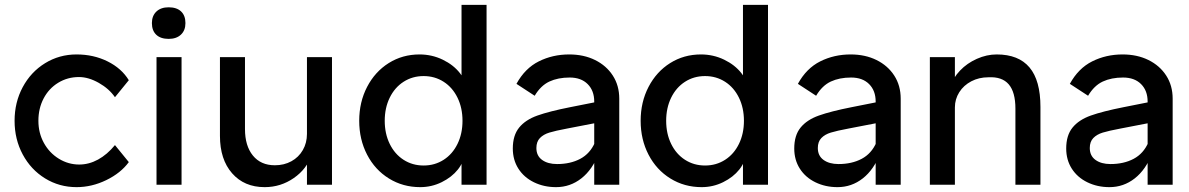

<svg xmlns="http://www.w3.org/2000/svg" viewBox="-20 -760 4893 790"><path d="M40 -263Q40 -339 73.5 -401.5Q107 -464 165.5 -500Q224 -536 295 -536Q365 -536 422.5 -507.5Q480 -479 510 -430L453 -360Q429 -395 386.5 -419Q344 -443 305 -443Q258 -443 219.5 -419.5Q181 -396 159.5 -355Q138 -314 138 -263Q138 -213 160.5 -172Q183 -131 222 -107Q261 -83 306 -83Q346 -83 383.5 -103.5Q421 -124 453 -163L510 -93Q477 -48 417.5 -19Q358 10 295 10Q224 10 165.5 -26Q107 -62 73.5 -124.5Q40 -187 40 -263Z M624 -525H727V0H624ZM605 -665Q605 -695 623.5 -712.5Q642 -730 674 -730Q707 -730 725 -713Q743 -696 743 -665Q743 -635 724.5 -617.5Q706 -600 674 -600Q641 -600 623 -617Q605 -634 605 -665Z M885 -201V-525H988V-229Q988 -160 1020.5 -120Q1053 -80 1111 -80Q1149 -80 1179 -96.5Q1209 -113 1226 -142.5Q1243 -172 1243 -209V-525H1346V0H1243V-110L1261 -122Q1243 -65 1189 -27.5Q1135 10 1069 10Q985 10 935 -47Q885 -104 885 -201Z M1458 -263Q1458 -340 1490.5 -402.5Q1523 -465 1579.5 -500.5Q1636 -536 1706 -536Q1757 -536 1801.5 -514.5Q1846 -493 1872.5 -459Q1899 -425 1899 -391L1879 -389V-740H1982V0H1879V-125H1889Q1889 -94 1864 -62.5Q1839 -31 1797.5 -10.5Q1756 10 1709 10Q1638 10 1580.5 -25.5Q1523 -61 1490.5 -123.5Q1458 -186 1458 -263ZM1883 -263Q1883 -316 1862.5 -358Q1842 -400 1805.5 -423.5Q1769 -447 1723 -447Q1677 -447 1640.5 -423.5Q1604 -400 1583.5 -358Q1563 -316 1563 -263Q1563 -210 1583.5 -168Q1604 -126 1640.5 -102.5Q1677 -79 1723 -79Q1769 -79 1805.5 -102.5Q1842 -126 1862.5 -168Q1883 -210 1883 -263Z M2324 -441Q2276 -441 2240.5 -424.5Q2205 -408 2180 -366L2105 -415Q2140 -479 2197 -507.5Q2254 -536 2322 -536Q2382 -536 2428.5 -513Q2475 -490 2501.5 -449Q2528 -408 2528 -354V0H2425V-342Q2425 -387 2398 -414Q2371 -441 2324 -441ZM2090 -149Q2090 -203 2116 -235Q2142 -267 2191 -284.5Q2240 -302 2326 -319L2472 -348L2463 -260L2313 -231Q2265 -222 2240.5 -214.5Q2216 -207 2201.5 -192Q2187 -177 2187 -151Q2187 -119 2210.5 -102Q2234 -85 2272 -85Q2327 -85 2367.5 -106.5Q2408 -128 2428 -174L2444 -130Q2418 -62 2372 -26Q2326 10 2268 10Q2218 10 2177 -10Q2136 -30 2113 -66Q2090 -102 2090 -149Z M2616 -263Q2616 -340 2648.5 -402.5Q2681 -465 2737.5 -500.5Q2794 -536 2864 -536Q2915 -536 2959.5 -514.5Q3004 -493 3030.5 -459Q3057 -425 3057 -391L3037 -389V-740H3140V0H3037V-125H3047Q3047 -94 3022 -62.5Q2997 -31 2955.5 -10.5Q2914 10 2867 10Q2796 10 2738.5 -25.5Q2681 -61 2648.5 -123.5Q2616 -186 2616 -263ZM3041 -263Q3041 -316 3020.5 -358Q3000 -400 2963.5 -423.5Q2927 -447 2881 -447Q2835 -447 2798.5 -423.5Q2762 -400 2741.5 -358Q2721 -316 2721 -263Q2721 -210 2741.5 -168Q2762 -126 2798.5 -102.5Q2835 -79 2881 -79Q2927 -79 2963.5 -102.5Q3000 -126 3020.5 -168Q3041 -210 3041 -263Z M3482 -441Q3434 -441 3398.5 -424.5Q3363 -408 3338 -366L3263 -415Q3298 -479 3355 -507.5Q3412 -536 3480 -536Q3540 -536 3586.5 -513Q3633 -490 3659.5 -449Q3686 -408 3686 -354V0H3583V-342Q3583 -387 3556 -414Q3529 -441 3482 -441ZM3248 -149Q3248 -203 3274 -235Q3300 -267 3349 -284.5Q3398 -302 3484 -319L3630 -348L3621 -260L3471 -231Q3423 -222 3398.5 -214.5Q3374 -207 3359.5 -192Q3345 -177 3345 -151Q3345 -119 3368.5 -102Q3392 -85 3430 -85Q3485 -85 3525.5 -106.5Q3566 -128 3586 -174L3602 -130Q3576 -62 3530 -26Q3484 10 3426 10Q3376 10 3335 -10Q3294 -30 3271 -66Q3248 -102 3248 -149Z M3806 -525H3909V-417L3891 -405Q3901 -439 3930 -469.5Q3959 -500 3999.5 -518Q4040 -536 4081 -536Q4171 -536 4216 -482.5Q4261 -429 4261 -320V0H4158V-313Q4158 -381 4130.5 -413Q4103 -445 4047 -442Q4008 -442 3976.5 -425.5Q3945 -409 3927 -380.5Q3909 -352 3909 -318V0H3858H3806Z M4601 -441Q4553 -441 4517.5 -424.5Q4482 -408 4457 -366L4382 -415Q4417 -479 4474 -507.5Q4531 -536 4599 -536Q4659 -536 4705.5 -513Q4752 -490 4778.5 -449Q4805 -408 4805 -354V0H4702V-342Q4702 -387 4675 -414Q4648 -441 4601 -441ZM4367 -149Q4367 -203 4393 -235Q4419 -267 4468 -284.5Q4517 -302 4603 -319L4749 -348L4740 -260L4590 -231Q4542 -222 4517.5 -214.5Q4493 -207 4478.5 -192Q4464 -177 4464 -151Q4464 -119 4487.5 -102Q4511 -85 4549 -85Q4604 -85 4644.5 -106.5Q4685 -128 4705 -174L4721 -130Q4695 -62 4649 -26Q4603 10 4545 10Q4495 10 4454 -10Q4413 -30 4390 -66Q4367 -102 4367 -149Z"/></svg>

Font: Easer Grotesk Variable
Style: Regular
Weight: 400
Designer: Boardeaser, Bonnie Shaver-Troup, Thomas Jockin
Foundry: Lexend
Version: Version 1.001;Glyphs 3.1.2 (3151)